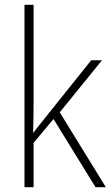

<svg xmlns="http://www.w3.org/2000/svg" viewBox="-20 -780 462 800"><path d="M120 -375Q120 -302 118 -227H119Q132 -244 143.5 -258.5Q155 -273 168 -289L360 -529H405L229 -312L421 0H378L203 -284L120 -185V0H82V-760H120Z"/></svg>

Font: Noto Sans Telugu SemiCondensed ExtraLight
Style: Regular
Weight: 200
Width: 4
Designer: Jelle Bosma - Monotype Design Team
Foundry: Monotype Imaging Inc.
Version: Version 2.005; ttfautohint (v1.8.4.7-5d5b)